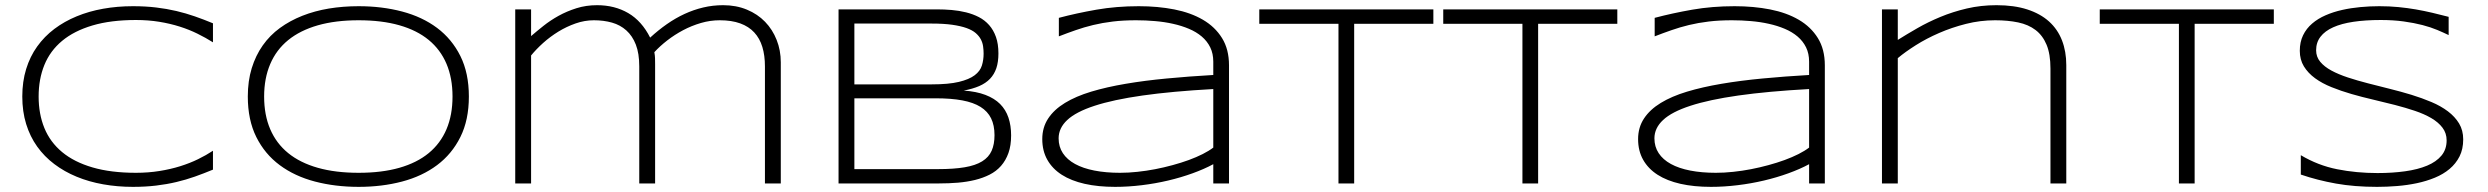

<svg xmlns="http://www.w3.org/2000/svg" viewBox="-20 -707 9590 740"><path d="M800.8 -53.2Q765.6 -38.6 731.2 -26.4Q696.8 -14.2 659.7 -5.4Q622.6 3.4 581.5 8.3Q540.5 13.2 492.2 13.2Q432.6 13.2 377.7 3.4Q322.8 -6.3 275.4 -25.9Q228 -45.4 189.5 -74.5Q150.9 -103.5 123.3 -142.1Q95.7 -180.7 80.8 -229Q65.9 -277.3 65.9 -335Q65.9 -392.6 80.8 -440.9Q95.7 -489.3 123.3 -527.8Q150.9 -566.4 189.5 -595.5Q228 -624.5 275.4 -644Q322.8 -663.6 377.4 -673.3Q432.1 -683.1 492.2 -683.1Q540.5 -683.1 581.5 -678.2Q622.6 -673.3 659.7 -664.6Q696.8 -655.8 731.2 -643.8Q765.6 -631.8 800.8 -617.2V-543.9Q772.9 -561.5 741.2 -577.1Q709.5 -592.8 672.6 -604.5Q635.7 -616.2 593.8 -623Q551.8 -629.9 503.9 -629.9Q407.2 -629.9 336.4 -608.9Q265.6 -587.9 219.5 -549.6Q173.3 -511.2 151.1 -456.8Q128.9 -402.3 128.9 -335Q128.9 -267.6 151.1 -213.4Q173.3 -159.2 219.5 -120.8Q265.6 -82.5 336.4 -61.8Q407.2 -41 503.9 -41Q551.8 -41 594.5 -47.9Q637.2 -54.7 674.6 -66.4Q711.9 -78.1 743.4 -93.5Q774.9 -108.9 800.8 -126V-53.2Z M1787.1 -335Q1787.1 -244.6 1754.4 -179Q1721.7 -113.3 1664.6 -70.6Q1607.4 -27.8 1529.8 -7.3Q1452.1 13.2 1362.3 13.2Q1272 13.2 1193.8 -7.3Q1115.7 -27.8 1058.1 -70.6Q1000.5 -113.3 967.8 -179Q935.1 -244.6 935.1 -335Q935.1 -395 950.2 -444.1Q965.3 -493.2 992.7 -532Q1020 -570.8 1058.8 -599.1Q1097.7 -627.4 1145.3 -646.2Q1192.9 -665 1247.6 -674.1Q1302.2 -683.1 1362.3 -683.1Q1452.1 -683.1 1529.8 -662.6Q1607.4 -642.1 1664.6 -599.4Q1721.7 -556.6 1754.4 -491Q1787.1 -425.3 1787.1 -335ZM1724.1 -335Q1724.1 -406.2 1700.9 -460.9Q1677.7 -515.6 1632.3 -553Q1586.9 -590.3 1519.3 -609.6Q1451.7 -628.9 1362.3 -628.9Q1272.9 -628.9 1204.8 -609.4Q1136.7 -589.8 1090.8 -552.5Q1044.9 -515.1 1021.5 -460.2Q998 -405.3 998 -335Q998 -263.7 1021.5 -209Q1044.9 -154.3 1090.8 -116.9Q1136.7 -79.6 1204.8 -60.3Q1272.9 -41 1362.3 -41Q1451.7 -41 1519.3 -60.3Q1586.9 -79.6 1632.3 -116.9Q1677.7 -154.3 1700.9 -209Q1724.1 -263.7 1724.1 -335Z M2026.9 -670.9V-567.9Q2048.3 -586.4 2074.7 -607.4Q2101.1 -628.4 2132.8 -646Q2164.6 -663.6 2201.7 -675.3Q2238.8 -687 2281.2 -687Q2349.1 -687 2401.4 -656.5Q2453.6 -626 2485.8 -562Q2517.1 -590.8 2550.3 -614Q2583.5 -637.2 2618.4 -653.3Q2653.3 -669.4 2690.4 -678.2Q2727.5 -687 2767.1 -687Q2817.4 -687 2858.6 -669.9Q2899.9 -652.8 2928.7 -623Q2957.5 -593.3 2973.4 -553Q2989.3 -512.7 2989.3 -466.8V0H2928.2V-451.2Q2928.2 -493.2 2918.2 -526.1Q2908.2 -559.1 2887 -582Q2865.7 -605 2832.8 -616.9Q2799.8 -628.9 2753.9 -628.9Q2717.3 -628.9 2681.4 -618.4Q2645.5 -607.9 2612.8 -590.6Q2580.1 -573.2 2551.8 -551.3Q2523.4 -529.3 2502 -505.9Q2504.4 -492.2 2504.6 -482.4Q2504.9 -472.7 2504.9 -459V0H2443.8V-451.2Q2443.8 -501 2430.7 -534.9Q2417.5 -568.8 2394 -589.8Q2370.6 -610.8 2338.6 -619.9Q2306.6 -628.9 2269 -628.9Q2233.4 -628.9 2198.5 -616.7Q2163.6 -604.5 2131.8 -585Q2100.1 -565.4 2073.2 -541.3Q2046.4 -517.1 2026.9 -493.2V0H1965.8V-670.9Z M3877 -185.1Q3877 -146 3866.7 -117.2Q3856.4 -88.4 3838.1 -67.6Q3819.8 -46.9 3794.2 -33.9Q3768.6 -21 3737.8 -13.4Q3707 -5.9 3671.9 -2.9Q3636.7 0 3599.1 0H3211.9V-670.9H3590.3Q3619.1 -670.9 3647.9 -668.5Q3676.8 -666 3703.4 -659.4Q3730 -652.8 3752.7 -641.1Q3775.4 -629.4 3792.2 -610.4Q3809.1 -591.3 3818.6 -564.5Q3828.1 -537.6 3828.1 -501Q3828.1 -468.3 3820.1 -444.3Q3812 -420.4 3795.7 -403.3Q3779.3 -386.2 3753.9 -375.2Q3728.5 -364.3 3694.3 -357.9Q3743.2 -354.5 3777.8 -341.3Q3812.5 -328.1 3834.5 -306.2Q3856.4 -284.2 3866.7 -253.7Q3877 -223.1 3877 -185.1ZM3771 -500Q3771 -514.2 3769 -528.3Q3767.1 -542.5 3760.3 -555.4Q3753.4 -568.4 3740.5 -579.6Q3727.5 -590.8 3705.1 -598.9Q3682.6 -606.9 3649.7 -611.6Q3616.7 -616.2 3570.3 -616.2H3272.9V-381.8H3570.3Q3636.2 -381.8 3675.8 -391.4Q3715.3 -400.9 3736.6 -417Q3757.8 -433.1 3764.4 -454.6Q3771 -476.1 3771 -500ZM3813 -186Q3813 -224.1 3799.8 -251Q3786.6 -277.8 3759.3 -294.9Q3731.9 -312 3689 -320.1Q3646 -328.1 3586.9 -328.1H3272.9V-55.2H3595.2Q3656.2 -55.2 3698 -62.3Q3739.7 -69.3 3765.4 -85.2Q3791 -101.1 3802 -126Q3813 -150.9 3813 -186Z M4656.2 0V-74.2Q4621.1 -55.2 4576.4 -39.1Q4531.7 -22.9 4482.2 -11.2Q4432.6 0.5 4380.4 6.8Q4328.1 13.2 4277.8 13.2Q4212.4 13.2 4160.4 1.5Q4108.4 -10.3 4072.3 -33.4Q4036.1 -56.6 4016.6 -91.1Q3997.1 -125.5 3997.1 -170.9Q3997.1 -215.8 4019.8 -250.2Q4042.5 -284.7 4084.5 -310.3Q4126.5 -335.9 4185.8 -353.8Q4245.1 -371.6 4318.4 -384Q4391.6 -396.5 4476.8 -404.5Q4562 -412.6 4656.2 -418V-469.2Q4656.2 -500.5 4644.5 -524.4Q4632.8 -548.3 4611.8 -566.2Q4590.8 -584 4562.5 -595.9Q4534.2 -607.9 4501.2 -615.2Q4468.3 -622.6 4431.9 -625.7Q4395.5 -628.9 4358.9 -628.9Q4309.6 -628.9 4269 -624Q4228.5 -619.1 4193.4 -610.6Q4158.2 -602.1 4126 -590.8Q4093.8 -579.6 4061 -566.9V-638.2Q4128.9 -656.2 4205.8 -669.7Q4282.7 -683.1 4369.1 -683.1Q4442.4 -683.1 4505.9 -670.7Q4569.3 -658.2 4616.2 -630.9Q4663.1 -603.5 4689.9 -560.3Q4716.8 -517.1 4716.8 -455.1V0ZM4656.2 -363.8Q4496.6 -355 4383.5 -338.9Q4270.5 -322.8 4198.7 -299.3Q4127 -275.9 4093.5 -244.6Q4060.1 -213.4 4060.1 -173.8Q4060.1 -141.6 4076.4 -116.7Q4092.8 -91.8 4123.5 -75Q4154.3 -58.1 4198.2 -49.6Q4242.2 -41 4296.9 -41Q4329.1 -41 4363.5 -44.7Q4397.9 -48.3 4432.1 -54.9Q4466.3 -61.5 4499.5 -70.6Q4532.7 -79.6 4562 -90.3Q4591.3 -101.1 4615.5 -113.3Q4639.6 -125.5 4656.2 -138.2Z M5199.2 -615.2V0H5138.7V-615.2H4833.5V-670.9H5504.4V-615.2Z M5908.2 -615.2V0H5847.7V-615.2H5542.5V-670.9H6213.4V-615.2Z M6952.6 0V-74.2Q6917.5 -55.2 6872.8 -39.1Q6828.1 -22.9 6778.6 -11.2Q6729 0.5 6676.8 6.8Q6624.5 13.2 6574.2 13.2Q6508.8 13.2 6456.8 1.5Q6404.8 -10.3 6368.7 -33.4Q6332.5 -56.6 6313 -91.1Q6293.5 -125.5 6293.5 -170.9Q6293.5 -215.8 6316.2 -250.2Q6338.9 -284.7 6380.9 -310.3Q6422.9 -335.9 6482.2 -353.8Q6541.5 -371.6 6614.7 -384Q6688 -396.5 6773.2 -404.5Q6858.4 -412.6 6952.6 -418V-469.2Q6952.6 -500.5 6940.9 -524.4Q6929.2 -548.3 6908.2 -566.2Q6887.2 -584 6858.9 -595.9Q6830.6 -607.9 6797.6 -615.2Q6764.6 -622.6 6728.3 -625.7Q6691.9 -628.9 6655.3 -628.9Q6606 -628.9 6565.4 -624Q6524.9 -619.1 6489.7 -610.6Q6454.6 -602.1 6422.4 -590.8Q6390.1 -579.6 6357.4 -566.9V-638.2Q6425.3 -656.2 6502.2 -669.7Q6579.1 -683.1 6665.5 -683.1Q6738.8 -683.1 6802.2 -670.7Q6865.7 -658.2 6912.6 -630.9Q6959.5 -603.5 6986.3 -560.3Q7013.2 -517.1 7013.2 -455.1V0ZM6952.6 -363.8Q6793 -355 6679.9 -338.9Q6566.9 -322.8 6495.1 -299.3Q6423.3 -275.9 6389.9 -244.6Q6356.4 -213.4 6356.4 -173.8Q6356.4 -141.6 6372.8 -116.7Q6389.2 -91.8 6419.9 -75Q6450.7 -58.1 6494.6 -49.6Q6538.6 -41 6593.3 -41Q6625.5 -41 6659.9 -44.7Q6694.3 -48.3 6728.5 -54.9Q6762.7 -61.5 6795.9 -70.6Q6829.1 -79.6 6858.4 -90.3Q6887.7 -101.1 6911.9 -113.3Q6936 -125.5 6952.6 -138.2Z M7882.8 0V-442.9Q7882.8 -498.5 7867.9 -534.4Q7853 -570.3 7825.4 -591.3Q7797.9 -612.3 7758.3 -620.6Q7718.8 -628.9 7669.4 -628.9Q7612.3 -628.9 7557.4 -615Q7502.4 -601.1 7453.6 -579.8Q7404.8 -558.6 7363.8 -532.7Q7322.8 -506.8 7294.4 -482.9V0H7233.4V-670.9H7294.4V-553.2Q7328.6 -574.7 7369.9 -598.4Q7411.1 -622.1 7458.7 -641.8Q7506.3 -661.6 7560.5 -674.3Q7614.7 -687 7674.8 -687Q7742.7 -687 7793.2 -670.7Q7843.8 -654.3 7877.2 -624.3Q7910.6 -594.2 7927.2 -551.5Q7943.8 -508.8 7943.8 -456.1V0Z M8438.5 -615.2V0H8377.9V-615.2H8072.8V-670.9H8743.7V-615.2Z M9417.5 -571.8Q9398.4 -581.1 9373.5 -591.6Q9348.6 -602.1 9316.7 -610.4Q9284.7 -618.7 9244.6 -624.3Q9204.6 -629.9 9155.8 -629.9Q9096.7 -629.9 9050.5 -623Q9004.4 -616.2 8972.4 -601.8Q8940.4 -587.4 8923.6 -565.4Q8906.7 -543.5 8906.7 -513.2Q8906.7 -487.8 8922.6 -468.8Q8938.5 -449.7 8965.6 -435.1Q8992.7 -420.4 9029.1 -408.4Q9065.4 -396.5 9106.2 -386Q9147 -375.5 9190.2 -364.7Q9233.4 -354 9274.2 -341.6Q9314.9 -329.1 9351.3 -313.7Q9387.7 -298.3 9414.8 -277.8Q9441.9 -257.3 9457.8 -231Q9473.6 -204.6 9473.6 -169.9Q9473.6 -132.3 9459.5 -104.2Q9445.3 -76.2 9421.1 -55.9Q9397 -35.6 9364.5 -22.2Q9332 -8.8 9295.2 -1Q9258.3 6.8 9219 10Q9179.7 13.2 9141.6 13.2Q9054.2 13.2 8983.2 0.5Q8912.1 -12.2 8847.7 -34.2V-108.9Q8914.1 -69.3 8988 -54.7Q9062 -40 9143.6 -40Q9201.2 -40 9250 -46.9Q9298.8 -53.7 9334.5 -68.6Q9370.1 -83.5 9389.9 -107.4Q9409.7 -131.3 9409.7 -166Q9409.7 -193.8 9393.8 -214.8Q9377.9 -235.8 9350.8 -251.7Q9323.7 -267.6 9287.4 -279.8Q9251 -292 9210.4 -302.5Q9169.9 -313 9126.7 -323Q9083.5 -333 9043 -344.7Q9002.4 -356.4 8966.1 -371.1Q8929.7 -385.7 8902.6 -405.5Q8875.5 -425.3 8859.6 -451.2Q8843.8 -477.1 8843.8 -511.2Q8843.8 -544.9 8856.4 -571Q8869.1 -597.2 8891.4 -616.2Q8913.6 -635.3 8943.4 -648.2Q8973.1 -661.1 9007.1 -668.7Q9041 -676.3 9077.6 -679.7Q9114.3 -683.1 9149.9 -683.1Q9189 -683.1 9223.9 -679.7Q9258.8 -676.3 9291.3 -670.7Q9323.7 -665 9354.7 -657.7Q9385.7 -650.4 9417.5 -642.1Z"/></svg>

Font: Syncopate
Style: Regular
Weight: 300
Width: 7
Designer: Astigmatic (AOETI)
Foundry: Astigmatic (AOETI)
Version: Version 001.000